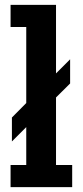

<svg xmlns="http://www.w3.org/2000/svg" viewBox="-20 -770 340 790"><path d="M23.5 0V-91H88V-247L29 -188V-286.5L88 -346V-659H23.5V-750H210.5V-468L268.5 -526V-426.5L210.5 -369V-91H277V0Z"/></svg>

Font: Trispace Condensed Medium
Style: Regular
Weight: 500
Width: 3
Designer: Tyler Finck
Foundry: Etcetera Type Company
Version: Version 1.210; ttfautohint (v1.8.3)